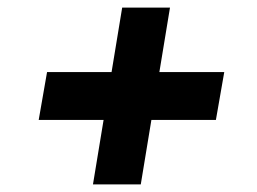

<svg xmlns="http://www.w3.org/2000/svg" viewBox="-20 -551 677 506"><path d="M253 -235H82L104 -361H274L302 -531H428L400 -361H571L549 -235H379L351 -65H225Z"/></svg>

Font: Oak Sans ExtraBold
Style: Italic
Weight: 800
Italic angle: -9.49998°
Foundry: Erik Kennedy, Walven
Version: Version 1.000